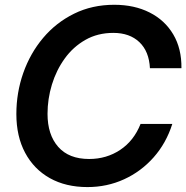

<svg xmlns="http://www.w3.org/2000/svg" viewBox="-20 -759 768 791"><path d="M340.3 11.7Q251 11.7 185.3 -25.1Q119.6 -62 83.5 -129.6Q47.4 -197.3 47.4 -289.1Q47.4 -377.4 75.9 -458.5Q104.5 -539.6 157.7 -602.8Q210.9 -666 285.2 -702.6Q359.4 -739.3 450.7 -739.3Q533.7 -739.3 596.4 -707.5Q659.2 -675.8 693.8 -617.2Q728.5 -558.6 727.5 -478H597.7Q594.2 -547.4 554.2 -585.4Q514.2 -623.5 446.8 -623.5Q382.3 -623.5 331.8 -594.7Q281.2 -565.9 246.6 -517.8Q211.9 -469.7 193.8 -410.4Q175.8 -351.1 175.8 -290Q175.8 -204.1 219.7 -154.1Q263.7 -104 347.2 -104Q418.9 -104 475.3 -141.6Q531.7 -179.2 559.1 -248.5H689.9Q664.6 -168.9 612.8 -110.6Q561 -52.2 491 -20.3Q420.9 11.7 340.3 11.7Z"/></svg>

Font: Inter Display SemiBold
Style: Italic
Weight: 600
Italic angle: -9.39999°
Designer: Rasmus Andersson
Foundry: rsms
Version: Version 4.000;git-a52131595